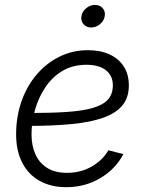

<svg xmlns="http://www.w3.org/2000/svg" viewBox="-20 -755 596 785"><path d="M251 10.3Q188.5 10.3 142.3 -15.4Q96.2 -41 71 -89.6Q45.9 -138.2 45.9 -205.6Q45.9 -277.8 67.9 -340.6Q89.8 -403.3 129.9 -450.2Q169.9 -497.1 223.4 -523.4Q276.9 -549.8 339.4 -549.8Q391.1 -549.8 428.7 -532.2Q466.3 -514.6 486.6 -482.4Q506.8 -450.2 506.8 -405.8Q506.8 -356.4 480.7 -324.5Q454.6 -292.5 402.8 -273.9Q351.1 -255.4 273.4 -247.8Q195.8 -240.2 92.8 -240.2L100.6 -293Q190.4 -293 254.9 -297.4Q319.3 -301.8 360.6 -314Q401.9 -326.2 421.6 -348.4Q441.4 -370.6 441.4 -406.2Q441.4 -445.3 413.1 -467.8Q384.8 -490.2 333.5 -490.2Q277.8 -490.2 235.8 -465.3Q193.8 -440.4 165.8 -398.7Q137.7 -356.9 123.3 -306.6Q108.9 -256.3 108.9 -205.1Q108.9 -160.2 124.5 -124.8Q140.1 -89.4 172.4 -68.8Q204.6 -48.3 254.4 -48.3Q309.6 -48.3 354.2 -73.7Q398.9 -99.1 423.3 -140.6L484.4 -125Q452.6 -64 390.4 -26.9Q328.1 10.3 251 10.3ZM352.5 -642.6Q333.5 -642.6 321.5 -656.2Q309.6 -669.9 313 -689Q315.9 -708 332.3 -721.4Q348.6 -734.9 368.2 -734.9Q388.2 -734.9 399.9 -721.4Q411.6 -708 408.2 -689Q405.3 -669.9 388.9 -656.2Q372.6 -642.6 352.5 -642.6Z"/></svg>

Font: Inter 18pt Light
Style: Italic
Weight: 300
Italic angle: -9.3988°
Designer: Rasmus Andersson
Foundry: rsms
Version: Version 4.001;git-66647c0bb